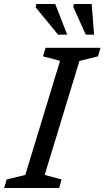

<svg xmlns="http://www.w3.org/2000/svg" viewBox="-40 -936 520 956"><path d="M259 -633 174 -655.5 187 -698H460.5L448 -655.5L355.5 -632.5L182.5 -65L267 -42.5L254.5 0H-19.5L-6.5 -42.5L86 -65ZM294.5 -763.5H249L137.5 -899.5L141 -916H235ZM428.5 -763.5H387L325 -901L327.5 -916H416.5Z"/></svg>

Font: Newsreader 9pt
Style: Italic
Weight: 400
Italic angle: -17°
Designer: Hugues Gentile
Foundry: Production Type
Version: Version 1.003